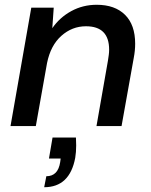

<svg xmlns="http://www.w3.org/2000/svg" viewBox="-20 -528 631 804"><path d="M24 0 111 -496H205L199 -410Q230 -455 278.5 -481.5Q327 -508 385 -508Q461 -508 503.5 -466Q546 -424 546 -345Q546 -316 540 -285L489 0H384L432 -274Q434 -287 435.5 -298Q437 -309 437 -320Q437 -418 340 -418Q282 -418 237 -378Q192 -338 177 -264L130 0ZM165 256 174 210Q223 210 232 151L234 136H185L200 48H298Q299 65 299 81Q299 109 295 133Q272 256 165 256Z"/></svg>

Font: Ultramarine Medium
Style: Italic
Weight: 500
Italic angle: -10°
Designer: Colophon Foundry, Jonny Pinhorn
Foundry: Colophon Foundry
Version: Version 1.200; ttfautohint (v1.8.3)